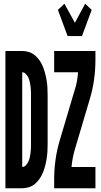

<svg xmlns="http://www.w3.org/2000/svg" viewBox="-20 -1008 540 1028"><path d="M9 0V-735H99Q118 -735 136 -729Q154 -723 168.5 -710.5Q183 -698 193.5 -682Q204 -666 211 -648Q218 -630 222.5 -612Q227 -594 230 -575Q233 -556 234 -537Q235 -518 235 -498V-237Q235 -217 234 -198Q233 -179 230 -160Q227 -141 222.5 -123Q218 -105 211 -87Q204 -69 193.5 -53Q183 -37 168.5 -24.5Q154 -12 136 -6Q118 0 99 0ZM99 -114Q110 -114 118.5 -123Q127 -132 132 -143Q137 -154 139.5 -165.5Q142 -177 143.5 -189Q145 -201 145.5 -213Q146 -225 146 -237V-499Q146 -510 145.5 -522Q145 -534 143.5 -546Q142 -558 139.5 -569.5Q137 -581 132 -592Q127 -603 118.5 -612Q110 -621 99 -621ZM342 -815 290 -955 325 -988 381 -886 436 -988 471 -955 419 -815ZM270 0V-46Q270 -100 277.5 -154Q285 -208 301 -260L379 -523Q387 -546 391.5 -571Q396 -596 398 -621H270V-735H491V-689Q491 -635 483.5 -581Q476 -527 460 -475L382 -212Q375 -189 370 -164Q365 -139 363 -114H491V0Z"/></svg>

Font: Iosevka Term Curly Heavy
Style: Regular
Weight: 900
Designer: Belleve Invis
Foundry: Belleve Invis
Version: Version 32.3.0